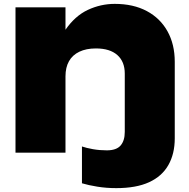

<svg xmlns="http://www.w3.org/2000/svg" viewBox="-20 -788 974 991"><path d="M60 -750H318V0H60ZM882 -469V-74Q882 6 849 64Q816 122 749.5 152.5Q683 183 580 183Q529 183 482.5 175.5Q436 168 403 158V-32Q426 -24 460 -18Q494 -12 531 -12Q581 -12 602.5 -37Q624 -62 624 -107V-408Q624 -470 585.5 -504Q547 -538 475 -538Q425 -538 389.5 -521Q354 -504 336 -472Q318 -440 318 -394L241 -432Q266 -559 316.5 -632.5Q367 -706 433.5 -737Q500 -768 572 -768Q668 -768 737.5 -731Q807 -694 844.5 -626.5Q882 -559 882 -469Z"/></svg>

Font: Unbounded Black
Style: Regular
Weight: 900
Designer: Luke Prowse, Jean-Baptiste Morizot, Fátima Lázaro, Florian Runge
Foundry: NaN
Version: Version 1.701;gftools[0.9.28.dev5+ged2979d]